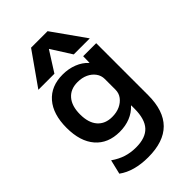

<svg xmlns="http://www.w3.org/2000/svg" viewBox="-295 -890 1209 1209"><g transform="rotate(-45 310.0 -285.0)"><path d="M270 220Q208 220 157 206Q106 192 68 164L91 68Q131 96 171.5 109Q212 122 260 122Q345 122 385 78.5Q425 35 425 -57V-87H423Q393 -54 350.5 -37Q308 -20 257 -20Q153 -20 95 -87Q37 -154 37 -275Q37 -396 95 -463Q153 -530 257 -530Q309 -530 353.5 -512.5Q398 -495 427 -463H429L430 -520H546V-57Q546 81 477 150.5Q408 220 270 220ZM289 -120Q329 -120 359 -134Q389 -148 407 -172Q425 -196 425 -228V-322Q425 -353 407 -377.5Q389 -402 359 -416Q329 -430 289 -430Q227 -430 192 -389.5Q157 -349 157 -275Q157 -200 192 -160Q227 -120 289 -120ZM81 -570 236 -790H383L539 -570H396L311 -704H309L224 -570Z"/></g></svg>

Font: M PLUS 2 SemiBold
Style: Regular
Weight: 600
Designer: Coji Morishita
Foundry: UNDERFOREST DESIGN
Version: Version 1.001